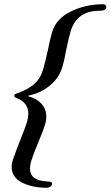

<svg xmlns="http://www.w3.org/2000/svg" viewBox="-20 -735 523 908"><path d="M35 54Q35 38 41 20Q48 -1 58.5 -28Q69 -55 74 -68Q78 -79 89.5 -107.5Q101 -136 108 -160Q114 -181 114 -197Q114 -249 60 -271Q58 -272 54 -273.5Q50 -275 48.5 -277.5Q47 -280 48 -284Q48 -288 52 -290Q56 -292 60 -293.5Q64 -295 68 -296Q112 -312 141.5 -337.5Q171 -363 184 -407Q191 -430 207 -500Q215 -543 226 -582Q245 -647 315.5 -681Q386 -715 467 -715Q475 -715 479.5 -710Q484 -705 482 -697Q478 -684 449 -684Q344 -684 314 -587Q306 -560 293 -499Q285 -451 274 -416Q259 -366 216 -330.5Q173 -295 115 -283Q111 -281 115 -279Q153 -270 176 -244.5Q199 -219 199 -182Q199 -165 193 -145Q185 -118 161 -62Q137 -4 128 25Q122 46 122 62Q122 92 142.5 106.5Q163 121 202 123Q215 124 220.5 125.5Q226 127 226 134Q226 142 218 147.5Q210 153 201 153Q132 153 83.5 128Q35 103 35 54Z"/></svg>

Font: EB Garamond Medium
Style: Italic
Weight: 500
Italic angle: -17.2°
Designer: Georg Duffner and Octavio Pardo
Foundry: Georg Duffner
Version: Version 1.000